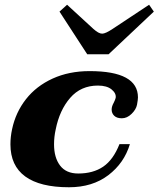

<svg xmlns="http://www.w3.org/2000/svg" viewBox="-20 -780 669 810"><path d="M231 -731 263 -760 374 -658Q396 -638 411 -638Q425 -638 455 -658L609 -760L629 -731L438 -551H348ZM24 -171Q24 -203 31 -235Q46 -306 89.5 -361.5Q133 -417 202 -448.5Q271 -480 358 -480Q562 -480 562 -369Q562 -360 558 -338Q554 -318 535 -299.5Q516 -281 494 -281Q473 -281 462 -291.5Q451 -302 451 -318Q451 -331 460 -347Q466 -359 468 -367Q471 -386 451 -402.5Q431 -419 393 -419Q321 -419 276 -367Q231 -315 215 -234Q208 -203 208 -171Q208 -115 233.5 -81.5Q259 -48 310 -48Q373 -48 415.5 -77Q458 -106 484 -172H528Q504 -92 437 -41Q370 10 271 10Q149 10 86.5 -35.5Q24 -81 24 -171Z"/></svg>

Font: Taviraj ExtraBold
Style: Italic
Weight: 800
Italic angle: -12°
Designer: Katatrad Team
Foundry: CadsonDemak
Version: Version 1.001